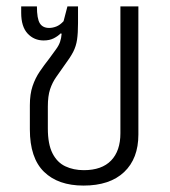

<svg xmlns="http://www.w3.org/2000/svg" viewBox="-20 -568 529 598"><path d="M240 10Q161 10 117 -33Q73 -76 73 -165V-240Q73 -275 81.5 -300Q90 -325 104 -345.5Q118 -366 133 -385Q146 -403 154.5 -414.5Q163 -426 167 -437.5Q171 -449 172 -463L169 -464Q160 -455 147 -448.5Q134 -442 116 -442Q86 -442 66 -463.5Q46 -485 46 -528V-548H95Q95 -510 104 -495.5Q113 -481 133 -481Q144 -481 155.5 -485.5Q167 -490 178 -502L190 -548H223V-496Q223 -465 220 -444.5Q217 -424 208 -406.5Q199 -389 181 -365Q167 -345 155 -328Q143 -311 136 -290Q129 -269 129 -236V-168Q129 -119 143.5 -90.5Q158 -62 183.5 -50Q209 -38 241 -38Q297 -38 326 -68Q355 -98 355 -153V-548H411V-149Q411 -74 366.5 -32Q322 10 240 10Z"/></svg>

Font: Noto Sans Thai SemiCondensed Light
Style: Regular
Weight: 300
Width: 4
Designer: Monotype Design Team
Foundry: Monotype Imaging Inc.
Version: Version 2.001